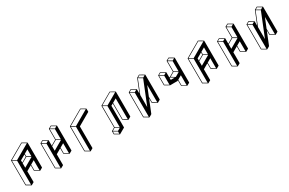

<svg xmlns="http://www.w3.org/2000/svg" viewBox="187 -2448 6218 4138"><g transform="rotate(-30 3296.0 -379.5)"><path d="M301.8 -449.7 430.2 -523.9V-579.6L301.8 -505.9ZM302.2 -322.3 533.7 -456.1 437 -512.2 301.8 -434.6ZM540 -467.8 539.6 -643.1 443.4 -587.4V-523.9ZM233.9 75.2 231.4 74.7Q231.4 74.2 231 74.2L120.1 10.3Q117.2 8.3 117.2 4.4L115.2 -609.9Q115.7 -613.3 118.7 -615.2Q497.1 -834 499 -834Q501 -834 557.1 -801.3L613.3 -768.1L614.3 -767.6L615.7 -764.2L617.2 -149.4Q617.2 -145.5 614.3 -143.6L549.8 -106.4H546.4L434.6 -171.4Q431.2 -173.3 431.2 -177.2L430.7 -309.1L302.2 -234.9L303.2 32.2Q303.2 35.6 299.8 37.6Q235.4 75.2 233.9 75.2ZM227.1 56.6 225.6 -541.5 128.4 -598.1 130.4 0.5ZM231.9 -553.2 595.7 -763.2 499 -819.3 135.3 -609.4ZM541 -124.5 540.5 -372.6 443.8 -316.4 444.3 -181.2Z M966.3 75.2H964.4L963.4 74.7H962.9L853 10.7Q849.6 8.8 849.6 4.9L847.7 -609.4Q848.1 -612.8 851.1 -614.7Q915.5 -651.9 917.5 -651.9Q918.9 -651.9 975.1 -619.4Q1031.2 -586.9 1031.2 -586.4L1032.2 -585.9V-585.4L1033.2 -584.5L1033.7 -582L1034.2 -581.5V-449.2L1162.6 -523.4L1162.1 -791Q1162.1 -794.4 1165 -796.4Q1229.5 -833.5 1231.4 -833.5Q1233.4 -833.5 1289.6 -800.8L1345.7 -767.6L1346.7 -767.1V-766.6L1348.1 -764.6L1350.1 -148.9Q1349.6 -145 1346.7 -143.1L1282.2 -106Q1278.8 -106 1278.1 -106.2Q1277.3 -106.4 1277.3 -106.9L1167 -170.9Q1163.6 -172.9 1163.6 -176.8L1163.1 -308.6L1035.2 -234.4L1035.6 32.7Q1035.6 36.1 1032.2 38.1Q968.8 75.2 966.3 75.2ZM1278.8 -733.9 1328.1 -762.7 1231.4 -818.8 1181.6 -790.5ZM1272.9 -467.3 1272 -722.7 1175.3 -778.8 1175.8 -523.4ZM1034.7 -321.8 1266.1 -455.6 1169.4 -511.7 1034.7 -434.1ZM959.5 57.1 958 -541 860.8 -597.7 862.8 1ZM964.4 -552.7 1014.2 -581.5 917 -637.7 867.7 -608.9ZM1273.9 -124 1272.9 -372.1 1176.8 -316.4V-180.7Z M1698.7 75.2Q1697.8 75.2 1697.3 74.7H1696.3L1585.4 10.3Q1582 8.3 1582 4.4L1580.1 -609.4H1580.6V-609.9Q1580.6 -613.3 1583.5 -615.2Q1961.9 -833.5 1963.9 -833.5Q1965.8 -833.5 2022.5 -800.8L2078.1 -768.1H2078.6L2079.1 -767.1L2080.1 -766.1Q2080.1 -765.1 2080.6 -764.6L2081.1 -690.9Q2080.6 -687 2077.6 -685.1L1766.6 -505.4L1768.1 32.2Q1768.1 36.1 1765.1 38.1Q1700.7 75.2 1698.7 75.2ZM1691.9 57.1 1690.4 -541.5 1593.8 -597.7 1595.2 0.5ZM1697.3 -552.7 2061 -762.7 1963.9 -819.3 1600.1 -609.4Z M2430.7 75.2 2428.2 74.7 2317.4 10.3Q2314 8.3 2314 4.4V-68.4Q2314.5 -71.8 2317.4 -73.2L2392.6 -116.7L2390.6 -654.8H2391.1V-655.3Q2391.1 -658.7 2394 -660.2Q2694.3 -833.5 2695.8 -833.5Q2697.8 -833.5 2753.9 -801Q2810.1 -768.6 2810.1 -768.1L2811 -767.6V-767.1Q2811.5 -767.1 2811.5 -766.8Q2811.5 -766.6 2812 -766.1L2812.5 -763.7L2813 -763.2L2814.5 -149.4Q2814.5 -145.5 2811 -143.6L2748.5 -106.9L2746.6 -106.4H2742.7V-106.9H2741.7L2631.3 -171.4Q2628.4 -173.3 2628.4 -176.8L2627 -579.6L2577.1 -550.8L2579.1 -13.2Q2578.6 -9.3 2575.7 -7.3Q2432.6 75.2 2430.7 75.2ZM2507.8 -598.1 2793 -763.2 2695.8 -819.3 2410.6 -654.8ZM2502.4 -60.5 2501 -586.9 2404.3 -643.1 2405.8 -116.7ZM2424.3 57.1 2423.8 0 2327.1 -56.2V0.5ZM2430.7 -11.2 2496.1 -48.8 2398.9 -105.5 2333.5 -67.9ZM2738.3 -124.5 2736.8 -643.1 2640.1 -587.4 2641.6 -180.7Z M3163.1 75.2Q3161.1 75.2 3160.6 74.7H3160.2V74.2H3159.7L3049.8 10.3Q3046.4 8.3 3046.4 4.9L3044.9 -609.9Q3044.9 -613.3 3047.9 -614.7Q3112.3 -652.3 3114.3 -652.3L3117.7 -651.4Q3227.5 -587.4 3228.5 -586.4Q3229 -586.4 3229 -585.9H3229.5V-585.4L3230.5 -584.5V-584L3231 -582L3231.4 -475.1L3359.4 -793.5L3360.8 -795.4H3361.3Q3361.8 -795.9 3394.3 -814.7Q3426.8 -833.5 3428.2 -833.5Q3430.2 -833.5 3486.3 -801Q3542.5 -768.6 3542.5 -768.1H3543V-767.6H3543.5V-767.1L3544.4 -766.1L3544.9 -763.2Q3545.4 -763.2 3545.4 -762.7L3546.9 -148.9Q3546.9 -145 3543.5 -143.1Q3480 -106.4 3479.2 -106.2Q3478.5 -106 3477.5 -106Q3476.1 -106 3474.6 -106.9L3363.8 -170.9Q3360.8 -172.9 3360.8 -176.8L3360.4 -282.7L3232.4 34.7Q3231.4 37.1 3198.2 56.2Q3165 75.2 3163.1 75.2ZM3475.6 -734.4 3525.4 -762.7 3428.2 -819.3 3378.9 -790.5ZM3232.4 -140.6 3467.3 -723.6 3368.7 -780.8 3231.4 -439.9ZM3156.7 57.1 3154.8 -541.5 3058.1 -597.7 3059.6 1ZM3161.6 -552.7 3210.9 -581.5 3114.3 -637.7 3064.5 -608.9ZM3470.7 -124.5 3469.7 -553.7 3373.5 -315.4 3374 -180.7Z M4210 -106.4Q4208 -106.4 4096.7 -171.4Q4093.3 -173.3 4093.3 -176.8L4092.8 -309.1L4079.6 -301.3Q4078.1 -300.3 3894.5 -299.8Q3892.1 -300.3 3781.2 -364.7Q3778.3 -366.7 3777.8 -370.6L3777.3 -609.9Q3777.8 -613.3 3780.8 -615.2Q3844.7 -652.3 3846.7 -652.3Q3848.6 -652.3 3933.1 -603Q3961.9 -586.4 3962.2 -585.9Q3962.4 -585.4 3962.9 -585Q3963.4 -582 3963.9 -458.5H3979L4092.3 -523.9L4091.3 -791L4091.8 -791.5Q4091.8 -794.9 4094.7 -796.4Q4159.2 -833.5 4161.1 -833.5L4164.6 -833Q4274.4 -769 4275.1 -768.3Q4275.9 -767.6 4276.4 -766.6Q4276.9 -765.6 4277.3 -765.6V-764.2H4277.8L4279.3 -149.4Q4279.3 -145.5 4276.4 -143.6Q4211.9 -106.4 4210 -106.4ZM4208.5 -734.4 4257.8 -762.7 4161.1 -819.3 4111.3 -790.5ZM4202.1 -467.3 4201.7 -722.7 4105 -778.8 4105.5 -523.4ZM4090.8 -395 4195.8 -455.6 4099.1 -512.2 3993.7 -451.7ZM3963.9 -393.6 4066.4 -394 3979 -444.8H3963.9ZM3888.2 -317.9 3887.2 -541.5 3790.5 -597.7 3791 -374ZM3894 -552.7 3943.8 -581.5 3846.7 -637.7 3797.4 -609.4ZM4203.1 -124.5 4202.6 -372.1 4106 -316.4 4106.4 -180.7Z M4696.3 -449.7 4824.7 -523.9V-579.6L4696.3 -505.9ZM4696.8 -322.3 4928.2 -456.1 4831.5 -512.2 4696.3 -434.6ZM4934.6 -467.8 4934.1 -643.1 4837.9 -587.4V-523.9ZM4628.4 75.2 4626 74.7Q4626 74.2 4625.5 74.2L4514.6 10.3Q4511.7 8.3 4511.7 4.4L4509.8 -609.9Q4510.3 -613.3 4513.2 -615.2Q4891.6 -834 4893.6 -834Q4895.5 -834 4951.7 -801.3L5007.8 -768.1L5008.8 -767.6L5010.3 -764.2L5011.7 -149.4Q5011.7 -145.5 5008.8 -143.6L4944.3 -106.4H4940.9L4829.1 -171.4Q4825.7 -173.3 4825.7 -177.2L4825.2 -309.1L4696.8 -234.9L4697.8 32.2Q4697.8 35.6 4694.3 37.6Q4629.9 75.2 4628.4 75.2ZM4621.6 56.6 4620.1 -541.5 4522.9 -598.1 4524.9 0.5ZM4626.5 -553.2 4990.2 -763.2 4893.6 -819.3 4529.8 -609.4ZM4935.5 -124.5 4935.1 -372.6 4838.4 -316.4 4838.9 -181.2Z M5360.8 75.2H5358.9L5357.9 74.7H5357.4L5247.6 10.7Q5244.1 8.8 5244.1 4.9L5242.2 -609.4Q5242.7 -612.8 5245.6 -614.7Q5310.1 -651.9 5312 -651.9Q5313.5 -651.9 5369.6 -619.4Q5425.8 -586.9 5425.8 -586.4L5426.8 -585.9V-585.4L5427.7 -584.5L5428.2 -582L5428.7 -581.5V-449.2L5557.1 -523.4L5556.6 -791Q5556.6 -794.4 5559.6 -796.4Q5624 -833.5 5626 -833.5Q5627.9 -833.5 5684.1 -800.8L5740.2 -767.6L5741.2 -767.1V-766.6L5742.7 -764.6L5744.6 -148.9Q5744.1 -145 5741.2 -143.1L5676.8 -106Q5673.3 -106 5672.6 -106.2Q5671.9 -106.4 5671.9 -106.9L5561.5 -170.9Q5558.1 -172.9 5558.1 -176.8L5557.6 -308.6L5429.7 -234.4L5430.2 32.7Q5430.2 36.1 5426.8 38.1Q5363.3 75.2 5360.8 75.2ZM5673.3 -733.9 5722.7 -762.7 5626 -818.8 5576.2 -790.5ZM5667.5 -467.3 5666.5 -722.7 5569.8 -778.8 5570.3 -523.4ZM5429.2 -321.8 5660.6 -455.6 5564 -511.7 5429.2 -434.1ZM5354 57.1 5352.5 -541 5255.4 -597.7 5257.3 1ZM5358.9 -552.7 5408.7 -581.5 5311.5 -637.7 5262.2 -608.9ZM5668.5 -124 5667.5 -372.1 5571.3 -316.4V-180.7Z M6092.8 75.2Q6090.8 75.2 6090.3 74.7H6089.8V74.2H6089.4L5979.5 10.3Q5976.1 8.3 5976.1 4.9L5974.6 -609.9Q5974.6 -613.3 5977.5 -614.7Q6042 -652.3 6043.9 -652.3L6047.4 -651.4Q6157.2 -587.4 6158.2 -586.4Q6158.7 -586.4 6158.7 -585.9H6159.2V-585.4L6160.2 -584.5V-584L6160.6 -582L6161.1 -475.1L6289.1 -793.5L6290.5 -795.4H6291Q6291.5 -795.9 6324 -814.7Q6356.4 -833.5 6357.9 -833.5Q6359.9 -833.5 6416 -801Q6472.2 -768.6 6472.2 -768.1H6472.7V-767.6H6473.1V-767.1L6474.1 -766.1L6474.6 -763.2Q6475.1 -763.2 6475.1 -762.7L6476.6 -148.9Q6476.6 -145 6473.1 -143.1Q6409.7 -106.4 6408.9 -106.2Q6408.2 -106 6407.2 -106Q6405.8 -106 6404.3 -106.9L6293.5 -170.9Q6290.5 -172.9 6290.5 -176.8L6290 -282.7L6162.1 34.7Q6161.1 37.1 6127.9 56.2Q6094.7 75.2 6092.8 75.2ZM6405.3 -734.4 6455.1 -762.7 6357.9 -819.3 6308.6 -790.5ZM6162.1 -140.6 6397 -723.6 6298.3 -780.8 6161.1 -439.9ZM6086.4 57.1 6084.5 -541.5 5987.8 -597.7 5989.3 1ZM6091.3 -552.7 6140.6 -581.5 6043.9 -637.7 5994.1 -608.9ZM6400.4 -124.5 6399.4 -553.7 6303.2 -315.4 6303.7 -180.7Z"/></g></svg>

Font: 3D Isometric
Style: Bold
Weight: 700
Designer: GGBotNet
Foundry: GGBotNet
Version: 1.14